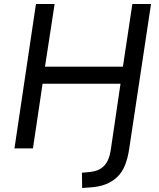

<svg xmlns="http://www.w3.org/2000/svg" viewBox="-20 -739 791 956"><path d="M389 197 388 121 431 117Q474 112 498.5 86.5Q523 61 531 11L580 -322H192L144 0H52L159 -719H252L204 -407H592L639 -719H732L623 4Q616 50 602 84.5Q588 119 564 142Q540 165 507.5 178Q475 191 432 194Z"/></svg>

Font: Nunitoga
Style: Medium Italic
Weight: 500
Italic angle: -9°
Designer: Vernon Adams
Foundry: Vernon Adams
Version: Version 1.0